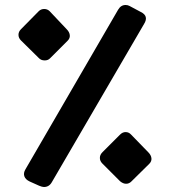

<svg xmlns="http://www.w3.org/2000/svg" viewBox="-20 -744 680 769"><path d="M99 -17Q82 -25 77.5 -38Q73 -51 82 -66L453 -705Q464 -724 483 -724Q492 -724 499 -720L544 -696Q577 -680 557 -648L188 -15Q177 5 156 5Q149 5 137 0ZM180 -510Q172 -502 159 -502Q144 -502 135 -512L64 -582Q54 -592 54 -604.5Q54 -617 64 -627L135 -699Q144 -708 157 -708Q170 -708 179 -699L247 -627Q258 -616 259.5 -603.5Q261 -591 251 -581ZM506 -17Q497 -8 485 -8Q473 -8 461 -18L390 -89Q380 -99 380 -111.5Q380 -124 390 -134L461 -205Q471 -215 483 -215Q496 -215 505 -205L574 -134Q585 -123 586.5 -110.5Q588 -98 578 -88Z"/></svg>

Font: Fz Rubik
Style: Bold
Weight: 700
Designer: Hubert and Fischer
Foundry: Hubert and Fischer
Version: Vit hóa bi FontZin.com